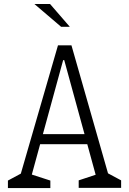

<svg xmlns="http://www.w3.org/2000/svg" viewBox="-20 -962 660 982"><path d="M20.5 -38.5 101.5 -82 78 -44.5 276.5 -730H345.5L540 -49L518.5 -83L599.5 -39.5V-1H382.5V-39.5L483.5 -73L474.5 -49L308.5 -654.5H303L136 -44.5L134 -72L237.5 -38.5V0H20.5ZM163 -276H454.5V-224.5H163ZM156 -941.5H236L337 -825H292.5Z"/></svg>

Font: Monaspace Xenon Var ExtraLight
Style: Regular
Weight: 200
Designer: Riley Cran and the Lettermatic Team
Version: Version 1.200 (Monaspace Xenon Var)